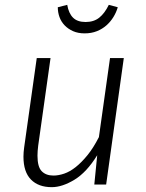

<svg xmlns="http://www.w3.org/2000/svg" viewBox="-20 -763 605 794"><path d="M382 -121Q338 -50 287.5 -19.5Q237 11 194 11Q139 11 108 -20.5Q77 -52 77 -115Q77 -133 80 -154L132 -523H189L138 -161Q135 -137 135 -119Q135 -73 152.5 -55Q170 -37 201 -37Q222 -37 245.5 -45Q269 -53 293 -72Q317 -91 341.5 -121Q366 -151 389 -196L435 -523H492L419 0H370ZM330 -625Q303 -625 282.5 -634Q262 -643 247.5 -658Q233 -673 226 -692.5Q219 -712 219 -733L258 -743Q264 -708 282 -690Q300 -672 334 -672Q368 -672 390.5 -690Q413 -708 430 -743L467 -733Q461 -712 449 -692.5Q437 -673 420 -658Q403 -643 380.5 -634Q358 -625 330 -625Z"/></svg>

Font: Glekhifnjqigglhiwekvrgaqftz
Style: Regular
Weight: 300
Italic angle: -8°
Designer: Carrois Corporate & Edenspiekermann
Foundry: Carrois Corporate GbR & Edenspiekermann AG
Version: Version 2.001